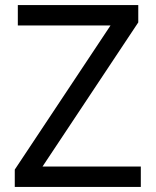

<svg xmlns="http://www.w3.org/2000/svg" viewBox="-20 -734 612 754"><path d="M533 0H38V-68L414 -634H50V-714H523V-646L147 -80H533Z"/></svg>

Font: ltelugu05
Style: Book
Weight: 400
Designer: Jelle Bosma - Monotype Design Team
Foundry: Monotype Imaging Inc.
Version: Version 2.003